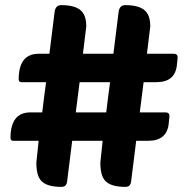

<svg xmlns="http://www.w3.org/2000/svg" viewBox="-20 -730 730 750"><path d="M390 -25Q372 -45 372 -95L381 -180H262L242 -20Q239 0 220 0Q161 0 140 -25Q122 -45 122 -95L131 -180H32Q21 -180 21 -191Q21 -291 99 -291H145Q151 -343 160 -409H64Q53 -409 53 -420Q53 -520 131 -520H173L193 -681Q196 -710 219 -710Q274 -710 297 -688Q317 -669 317 -627L304 -520H423L443 -681Q446 -710 469 -710Q524 -710 547 -688Q567 -669 567 -627L554 -520H658Q674 -520 674 -506L671 -476Q664 -409 591 -409H541L526 -291H626Q642 -291 642 -277L639 -247Q632 -180 559 -180H512L492 -20Q489 0 470 0Q411 0 390 -25ZM276 -291H395Q401 -343 410 -409H291Z"/></svg>

Font: PoetsenOne
Style: Regular
Weight: 400
Designer: Rodrigo Fuenzalida, Pablo Impallari
Foundry: Pablo Impallari, Rodrigo Fuenzalida
Version: Version 1.000